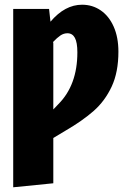

<svg xmlns="http://www.w3.org/2000/svg" viewBox="-20 -571 542 814"><path d="M482 -352Q482 -265 453.5 -204Q425 -143 377.5 -101Q330 -59 256 -16L206 14V206L36 223V-533H188L194 -479Q255 -551 328 -551Q372 -551 407 -527Q442 -503 462 -458Q482 -413 482 -352ZM308 -349Q308 -391 297.5 -410.5Q287 -430 266 -430Q250 -430 236 -420.5Q222 -411 205 -393L206 -388V-107L227 -129Q308 -210 308 -349Z"/></svg>

Font: Fira Sans Extra Condensed ExtraBold
Style: Regular
Weight: 800
Width: 1
Designer: Carrois Corporate & Edenspiekermann AG
Foundry: Carrois Corporate GbR & Edenspiekermann AG
Version: Version 4.203